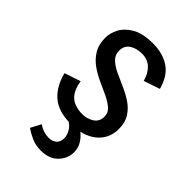

<svg xmlns="http://www.w3.org/2000/svg" viewBox="-224 -635 934 934"><g transform="rotate(45 243.0 -167.5)"><path d="M250 15Q165 15 119 -26Q73 -67 56 -138L139 -166Q146 -122 163.5 -98.5Q181 -75 206 -66.5Q231 -58 257 -58Q291 -58 317 -75Q343 -92 343 -126Q343 -152 323.5 -169.5Q304 -187 273.5 -201.5Q243 -216 208.5 -231.5Q174 -247 143.5 -268.5Q113 -290 93.5 -322Q74 -354 74 -401Q74 -432 91 -465Q108 -498 148.5 -521.5Q189 -545 258 -545Q326 -545 372.5 -514Q419 -483 438 -412L355 -384Q344 -425 319 -448.5Q294 -472 256 -472Q218 -472 192 -455Q166 -438 166 -403Q166 -375 185.5 -356Q205 -337 235.5 -322.5Q266 -308 300.5 -293Q335 -278 365.5 -258Q396 -238 415.5 -208Q435 -178 435 -133Q435 -66 385.5 -25.5Q336 15 250 15ZM240 210Q204 210 174.5 196.5Q145 183 125 169L153 116Q186 139 223 139Q246 139 262.5 126.5Q279 114 279 85Q279 65 265.5 43Q252 21 223 6L239 -27Q301 -7 331 27Q361 61 361 101Q361 144 329.5 177Q298 210 240 210Z"/></g></svg>

Font: Orienta
Style: Regular
Weight: 400
Designer: Eduardo Rodriguez Tunni
Foundry: Eduardo Rodriguez Tunni
Version: Version 1.002; ttfautohint (v1.8.4.7-5d5b);gftools[0.9.23]